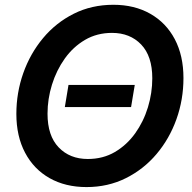

<svg xmlns="http://www.w3.org/2000/svg" viewBox="-20 -759 789 791"><path d="M336.4 11.7Q249.5 11.7 184.3 -25.1Q119.1 -62 83.3 -129.9Q47.4 -197.8 47.4 -289.6Q47.4 -377 75.9 -457.8Q104.5 -538.6 157.5 -602.1Q210.4 -665.5 283.9 -702.4Q357.4 -739.3 447.3 -739.3Q533.7 -739.3 598.9 -702.4Q664.1 -665.5 700 -597.7Q735.8 -529.8 735.8 -437.5Q735.8 -348.6 707 -268.1Q678.2 -187.5 625 -124.5Q571.8 -61.5 498.3 -24.9Q424.8 11.7 336.4 11.7ZM341.8 -104Q404.3 -104 453.4 -132.8Q502.4 -161.6 536.9 -209.7Q571.3 -257.8 589.4 -316.9Q607.4 -376 607.4 -436.5Q607.4 -527.8 561.5 -575.7Q515.6 -623.5 441.4 -623.5Q379.4 -623.5 330.3 -594.7Q281.2 -565.9 246.8 -517.6Q212.4 -469.2 194.1 -410.2Q175.8 -351.1 175.8 -290.5Q175.8 -199.7 221.7 -151.9Q267.6 -104 341.8 -104ZM535.2 -409.2 520 -317.9H247.1L262.2 -409.2Z"/></svg>

Font: Inter Display SemiBold
Style: Italic
Weight: 600
Italic angle: -9.39999°
Designer: Rasmus Andersson
Foundry: rsms
Version: Version 4.000;git-a52131595